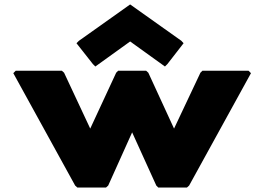

<svg xmlns="http://www.w3.org/2000/svg" viewBox="-20 -839 1190 866"><path d="M468 -2 576 -242 685 -2 694 7H823L833 -2L1112 -509L1101 -520H893L884 -511L765 -259L649 -511L639 -520H513L504 -511L387 -259L269 -511L259 -520H51L40 -509L319 -2L329 7H458ZM325 -644 399 -550 410 -539 567 -652 724 -539 735 -550 808 -644 798 -655 567 -819 336 -655Z"/></svg>

Font: Hussar Woodtype
Style: Ultra
Weight: 900
Foundry: Cannot Into Space Fonts
Version: Version 1.07